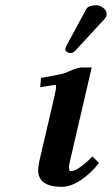

<svg xmlns="http://www.w3.org/2000/svg" viewBox="-20 -703 428 735"><path d="M331.1 -444.8 247.1 -83Q244.1 -69.8 244.1 -61Q244.1 -47.9 252 -47.9Q277.8 -47.9 334 -104L358.9 -79.1Q330.6 -41.5 291 -14.6Q251.5 12.2 216.8 12.2Q126 12.2 126 -51.8Q126 -60.5 129.9 -83L189 -336.9Q194.8 -362.3 194.8 -371.1Q194.8 -377.9 189.9 -377.9Q188 -377.9 133.8 -369.1L137.2 -404.8Q188 -413.1 224.1 -421.9Q231 -424.3 244.1 -429.9Q257.3 -435.5 258.8 -436Q280.8 -444.8 293.9 -444.8ZM347.2 -683.1Q361.8 -683.1 375 -673.1Q388.2 -663.1 388.2 -649.9V-646Q386.2 -636.2 378.9 -628.9L266.1 -506.8Q260.3 -500 248 -500Q242.7 -500 236.3 -504.2Q230 -508.3 230 -513.2Q230 -519 232.9 -524.9L310.1 -668Q314 -675.8 325.4 -679.4Q336.9 -683.1 347.2 -683.1Z"/></svg>

Font: Linux Libertine G
Style: Bold Italic
Weight: 700
Italic angle: -11.5°
Designer: Philipp H. Poll
Foundry: Philipp H. Poll
Version: Version 4.1.0